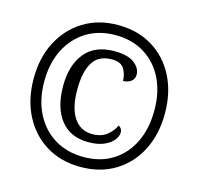

<svg xmlns="http://www.w3.org/2000/svg" viewBox="-106 -838 995 961"><g transform="rotate(15 391.0 -357.5)"><path d="M391 10Q289 10 212.5 -37Q136 -84 93.5 -167Q51 -250 51 -358Q51 -466 94 -548.5Q137 -631 213.5 -678Q290 -725 391 -725Q493 -725 569.5 -678.5Q646 -632 688.5 -549Q731 -466 731 -357Q731 -249 688.5 -166Q646 -83 569.5 -36.5Q493 10 391 10ZM393 -42Q480 -42 543.5 -82Q607 -122 641.5 -193Q676 -264 676 -358Q676 -453 641 -523.5Q606 -594 542 -633.5Q478 -673 392 -673Q306 -673 242 -633.5Q178 -594 142 -523Q106 -452 106 -358Q106 -262 142.5 -191Q179 -120 243.5 -81Q308 -42 393 -42ZM397 -120Q303 -120 253 -184Q203 -248 203 -360Q203 -467 254.5 -530.5Q306 -594 407 -594Q477 -594 510.5 -568Q544 -542 544 -509Q544 -486 527 -473.5Q510 -461 486 -461Q486 -495 469 -523Q452 -551 406 -551Q336 -551 306 -501Q276 -451 276 -361Q276 -266 310 -215Q344 -164 406 -164Q452 -164 481 -187Q510 -210 523 -240Q542 -230 542 -209Q542 -189 526 -168.5Q510 -148 477.5 -134Q445 -120 397 -120Z"/></g></svg>

Font: Noto Serif Bengali SemiCondensed Medium
Style: Regular
Weight: 500
Width: 4
Designer: Juan Bruce, Universal Thirst, Indian Type Foundry and the Monotype Design Team.
Foundry: Monotype Imaging Inc.
Version: Version 2.003; ttfautohint (v1.8.4.7-5d5b)